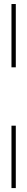

<svg xmlns="http://www.w3.org/2000/svg" viewBox="-20 -770 134 954"><path d="M37 -435.5V-750H58.5V-435.5ZM37 164.5V-145.5H58.5V164.5Z"/></svg>

Font: Imbue 48pt Thin
Style: Regular
Weight: 250
Designer: Tyler Finck
Foundry: Etcetera Type Company
Version: Version 1.102